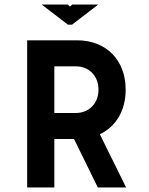

<svg xmlns="http://www.w3.org/2000/svg" viewBox="-20 -828 657 848"><path d="M412 0H537L421 -235C492 -269 535 -339 535 -432C535 -563 449 -650 320 -650H100V0H220V-214H307ZM164 -808 280 -719H298L414 -808H299L289 -799L279 -808ZM220 -329V-535H315C375 -535 415 -491 415 -432C415 -373 375 -329 315 -329Z"/></svg>

Font: Grotesk 03
Style: Bold
Weight: 500
Designer: Frank Adebiaye, contributions by Jérémy Landes, Ariel Martín Pérez
Foundry: Velvetyne Type Foundry
Version: Version 3.000;Glyphs 3.1.2 (3150)